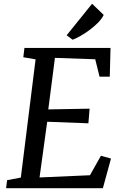

<svg xmlns="http://www.w3.org/2000/svg" viewBox="-20 -997 642 1017"><path d="M333 -810.1 467.8 -977.1 529.3 -918Q519.5 -897.5 499.3 -877Q479 -856.4 455.1 -838.6Q431.2 -820.8 406.7 -806.9Q382.3 -793 364.7 -786.6ZM17.6 -42.5 90.3 -56.6 168.5 -682.6 103.5 -693.8 109.4 -743.2H565.4L561.5 -590.8H507.3L484.4 -683.1L271 -690.4L235.8 -417.5L454.6 -421.4L448.2 -343.8L230 -352.1L189.5 -57.1L456.5 -68.8L514.6 -171.9L567.9 -157.2L524.9 0H12.2Z"/></svg>

Font: Merriweather
Style: Italic
Weight: 400
Italic angle: -7°
Designer: Eben Sorkin ( eben@eyebytes.com )
Foundry: Eben Sorkin ( eben@eyebytes.com )
Version: Version 1.005; ttfautohint (v0.97) -l 13 -r 13 -G 200 -x 24 